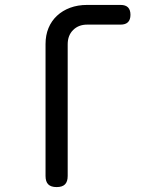

<svg xmlns="http://www.w3.org/2000/svg" viewBox="-20 -750 640 780"><path d="M255 -35Q255 -12 244 -1Q233 10 210 10Q187 10 176 -1Q165 -12 165 -35V-571Q165 -607 177 -636Q189 -665 211.5 -686Q234 -707 265 -718.5Q296 -730 334 -730H470Q490 -730 500 -720Q510 -710 510 -690Q510 -670 500 -660Q490 -650 470 -650H334Q299 -650 277 -628Q255 -606 255 -570Z"/></svg>

Font: Maple Mono
Style: Regular
Weight: 400
Monospace: yes
Designer: subframe7536
Version: Version 7.300